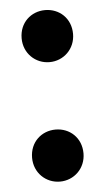

<svg xmlns="http://www.w3.org/2000/svg" viewBox="-45 -571 334 610"><g transform="rotate(-5 122.0 -266.5)"><path d="M122 -374C167 -374 204 -409 204 -457C204 -507 167 -540 122 -540C77 -540 40 -507 40 -457C40 -409 77 -374 122 -374ZM122 7C167 7 204 -28 204 -76C204 -126 167 -159 122 -159C77 -159 40 -126 40 -76C40 -28 77 7 122 7Z"/></g></svg>

Font: Talent
Style: Bold
Weight: 600
Designer: Mike Powis
Version: Version 1.001;hotconv 1.0.109;makeotfexe 2.5.65596